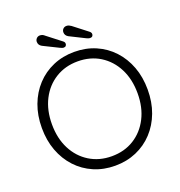

<svg xmlns="http://www.w3.org/2000/svg" viewBox="-153 -1002 1073 1142"><g transform="rotate(-20 383.0 -431.0)"><path d="M718 -350Q718 -271 693.5 -205.5Q669 -140 624 -91.5Q579 -43 517.5 -16.5Q456 10 383 10Q310 10 248.5 -16.5Q187 -43 142 -91.5Q97 -140 72.5 -205.5Q48 -271 48 -350Q48 -429 72.5 -494.5Q97 -560 142 -608.5Q187 -657 248.5 -683.5Q310 -710 383 -710Q456 -710 517.5 -683.5Q579 -657 624 -608.5Q669 -560 693.5 -494.5Q718 -429 718 -350ZM654 -350Q654 -439 619.5 -506.5Q585 -574 524 -612Q463 -650 383 -650Q304 -650 242.5 -612Q181 -574 146.5 -506.5Q112 -439 112 -350Q112 -261 146.5 -193.5Q181 -126 242.5 -88Q304 -50 383 -50Q463 -50 524 -88Q585 -126 619.5 -193.5Q654 -261 654 -350ZM334 -755Q328 -755 323 -757.5Q318 -760 312 -762L215 -810Q195 -821 195 -842Q195 -854 203.5 -863Q212 -872 225 -872Q234 -872 241.5 -868.5Q249 -865 254 -860L343 -791Q348 -787 350.5 -783Q353 -779 353 -773Q353 -766 348.5 -760.5Q344 -755 334 -755ZM502 -755Q496 -755 490.5 -757Q485 -759 480 -761L382 -810Q363 -821 363 -841Q363 -854 371.5 -862.5Q380 -871 393 -871Q402 -871 409 -867.5Q416 -864 422 -860L511 -791Q516 -787 518.5 -782.5Q521 -778 521 -773Q521 -766 516.5 -760.5Q512 -755 502 -755Z"/></g></svg>

Font: Quicksand Light
Style: Regular
Weight: 400
Version: Version 3.004